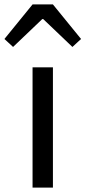

<svg xmlns="http://www.w3.org/2000/svg" viewBox="-55 -847 386 867"><path d="M92 0H184V-543H92ZM-35 -671 4 -635 136 -761H140L272 -635L311 -671L184 -827H92Z"/></svg>

Font: Noto Sans CJK SC
Style: Regular
Weight: 400
Designer: Ryoko NISHIZUKA 西塚涼子 (kana, bopomofo & ideographs); Paul D. Hunt (Latin, Greek & Cyrillic); Sandoll Communications 산돌커뮤니
Foundry: Adobe
Version: Version 2.004;hotconv 1.0.118;makeotfexe 2.5.65603